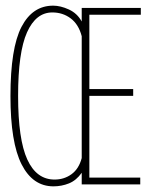

<svg xmlns="http://www.w3.org/2000/svg" viewBox="-20 -652 540 679"><path d="M169 7Q96 7 56.5 -70.5Q17 -148 17 -312Q17 -482 56 -557Q95 -632 168 -632Q194 -632 223.5 -618.5Q253 -605 269 -576V-624H478V-600H296V-337H451V-313H296V-24H476V0H269V-41Q250 -14 224 -3.5Q198 7 169 7ZM173 -17Q207 -17 233 -36Q259 -55 269 -93V-524Q258 -566 230 -587Q202 -608 165 -608Q107 -608 75.5 -537.5Q44 -467 44 -313Q44 -159 76.5 -88Q109 -17 173 -17Z"/></svg>

Font: Inconsolata ExtraLight
Style: Regular
Weight: 200
Monospace: yes
Designer: Raph Levien, Cyreal, Brenton Simpson
Foundry: Raph Levien, Cyreal, Google
Version: Version 3.001; ttfautohint (v1.8.2.53-6de2)